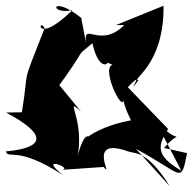

<svg xmlns="http://www.w3.org/2000/svg" viewBox="-44 -595 670 667"><path d="M238 -533C131 -618 126 -541 208 -560C76 -432 89 -539 111 -497C25 -277 60 -377 32 -205L-23 -204C126 -125 109 -81 -24 -69C-12 -39 12 -92 176 14C82 -59 213 -10 171 -5L316 -15C355 32 251 -123 401 -69C425 -60 466 -75 546 52L428 -78C594 11 583 47 606 -63L526 -81C594 -162 582 -69 488 -190L586 -2C492 -56 506 -92 540 -147L400 -292C472 -368 383 -246 437 -316C408 -318 527 -366 524 -575L359 -508H388C300 -421 242 -528 256 -441ZM347 -370C302 -357 399 -167 384 -271C381 -246 392 -216 411 -177C267 -151 212 -78 272 -114C251 -141 234 -92 214 -8C268 -168 169 -268 237 -208L145 -320C148 -304 138 -322 146 -277C274 -451 206 -385 277 -445C303 -326 354 -388 316 -383Z"/></svg>

Font: Asimov Silicon
Style: Regular
Weight: 400
Designer: Google
Version: Version 2.000980; 2014